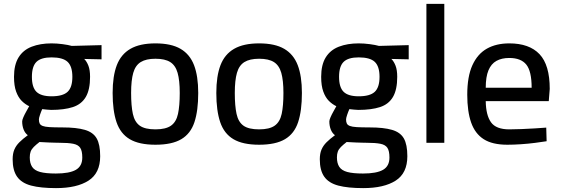

<svg xmlns="http://www.w3.org/2000/svg" viewBox="-20 -734 2887 987"><path d="M268 233Q189 233 140 220Q91 207 68 174.5Q45 142 45 85Q45 56 53.5 35.5Q62 15 79.5 -2.5Q97 -20 123 -39Q109 -49 101.5 -68Q94 -87 94 -110Q94 -117 100 -131Q106 -145 114.5 -160Q123 -175 130 -188Q109 -198 91.5 -215.5Q74 -233 63 -263Q52 -293 52 -339Q52 -401 75.5 -439Q99 -477 143 -494Q187 -511 245 -511Q272 -511 302 -507Q332 -503 349 -498L502 -502V-429L413 -431Q426 -418 434.5 -396Q443 -374 443 -339Q443 -273 421 -235.5Q399 -198 354.5 -183.5Q310 -169 243 -169Q236 -169 220.5 -170.5Q205 -172 197 -173Q191 -160 185.5 -143.5Q180 -127 180 -120Q180 -107 184 -99Q188 -91 199.5 -86.5Q211 -82 235 -80.5Q259 -79 301 -79Q373 -79 416 -66.5Q459 -54 477 -22.5Q495 9 495 69Q495 156 435 194.5Q375 233 268 233ZM267 158Q337 158 370 139Q403 120 403 76Q403 42 392.5 26Q382 10 356 5Q330 0 287 0Q278 0 262.5 -0.5Q247 -1 230.5 -1.5Q214 -2 201 -3Q188 -4 183 -4Q165 10 153.5 21.5Q142 33 137.5 45.5Q133 58 133 75Q133 105 145 123.5Q157 142 186 150Q215 158 267 158ZM245 -239Q303 -239 327.5 -262Q352 -285 352 -339Q352 -393 327.5 -416Q303 -439 245 -439Q191 -439 167.5 -416Q144 -393 144 -339Q144 -285 167.5 -262Q191 -239 245 -239Z M779 10Q695 10 647 -18.5Q599 -47 579 -106Q559 -165 559 -256Q559 -343 580.5 -399Q602 -455 650.5 -483Q699 -511 779 -511Q860 -511 908 -483Q956 -455 977.5 -399Q999 -343 999 -256Q999 -165 979.5 -106Q960 -47 912 -18.5Q864 10 779 10ZM779 -69Q832 -69 859 -88Q886 -107 895 -148.5Q904 -190 904 -256Q904 -321 893 -359.5Q882 -398 855 -415Q828 -432 779 -432Q731 -432 703.5 -415Q676 -398 665 -359.5Q654 -321 654 -256Q654 -190 663 -148.5Q672 -107 698.5 -88Q725 -69 779 -69Z M1312 10Q1228 10 1180 -18.5Q1132 -47 1112 -106Q1092 -165 1092 -256Q1092 -343 1113.5 -399Q1135 -455 1183.5 -483Q1232 -511 1312 -511Q1393 -511 1441 -483Q1489 -455 1510.5 -399Q1532 -343 1532 -256Q1532 -165 1512.5 -106Q1493 -47 1445 -18.5Q1397 10 1312 10ZM1312 -69Q1365 -69 1392 -88Q1419 -107 1428 -148.5Q1437 -190 1437 -256Q1437 -321 1426 -359.5Q1415 -398 1388 -415Q1361 -432 1312 -432Q1264 -432 1236.5 -415Q1209 -398 1198 -359.5Q1187 -321 1187 -256Q1187 -190 1196 -148.5Q1205 -107 1231.5 -88Q1258 -69 1312 -69Z M1847 233Q1768 233 1719 220Q1670 207 1647 174.5Q1624 142 1624 85Q1624 56 1632.5 35.5Q1641 15 1658.5 -2.5Q1676 -20 1702 -39Q1688 -49 1680.5 -68Q1673 -87 1673 -110Q1673 -117 1679 -131Q1685 -145 1693.5 -160Q1702 -175 1709 -188Q1688 -198 1670.5 -215.5Q1653 -233 1642 -263Q1631 -293 1631 -339Q1631 -401 1654.5 -439Q1678 -477 1722 -494Q1766 -511 1824 -511Q1851 -511 1881 -507Q1911 -503 1928 -498L2081 -502V-429L1992 -431Q2005 -418 2013.5 -396Q2022 -374 2022 -339Q2022 -273 2000 -235.5Q1978 -198 1933.5 -183.5Q1889 -169 1822 -169Q1815 -169 1799.5 -170.5Q1784 -172 1776 -173Q1770 -160 1764.5 -143.5Q1759 -127 1759 -120Q1759 -107 1763 -99Q1767 -91 1778.5 -86.5Q1790 -82 1814 -80.5Q1838 -79 1880 -79Q1952 -79 1995 -66.5Q2038 -54 2056 -22.5Q2074 9 2074 69Q2074 156 2014 194.5Q1954 233 1847 233ZM1846 158Q1916 158 1949 139Q1982 120 1982 76Q1982 42 1971.5 26Q1961 10 1935 5Q1909 0 1866 0Q1857 0 1841.5 -0.5Q1826 -1 1809.5 -1.5Q1793 -2 1780 -3Q1767 -4 1762 -4Q1744 10 1732.5 21.5Q1721 33 1716.5 45.5Q1712 58 1712 75Q1712 105 1724 123.5Q1736 142 1765 150Q1794 158 1846 158ZM1824 -239Q1882 -239 1906.5 -262Q1931 -285 1931 -339Q1931 -393 1906.5 -416Q1882 -439 1824 -439Q1770 -439 1746.5 -416Q1723 -393 1723 -339Q1723 -285 1746.5 -262Q1770 -239 1824 -239Z M2172 0V-714H2264V0Z M2588 10Q2511 10 2466.5 -18.5Q2422 -47 2402 -104Q2382 -161 2382 -247Q2382 -341 2408.5 -399Q2435 -457 2483 -484Q2531 -511 2598 -511Q2701 -511 2753.5 -455.5Q2806 -400 2806 -277L2801 -214H2477Q2478 -142 2504 -105.5Q2530 -69 2598 -69Q2627 -69 2661.5 -70.5Q2696 -72 2730 -74Q2764 -76 2788 -78L2790 -8Q2765 -4 2730 0.5Q2695 5 2657.5 7.5Q2620 10 2588 10ZM2477 -283H2713Q2713 -368 2685.5 -402Q2658 -436 2598 -436Q2559 -436 2532 -421Q2505 -406 2491 -372.5Q2477 -339 2477 -283Z"/></svg>

Font: Cairo Play SemiBold
Style: Regular
Weight: 600
Designer: Mohamed Gaber, Accademia di Belle Arti di Urbino
Foundry: Kief Type Foundry, Accademia di Belle Arti di Urbino
Version: Version 3.130;gftools[0.9.24]